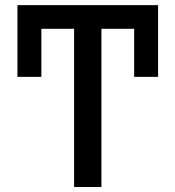

<svg xmlns="http://www.w3.org/2000/svg" viewBox="-20 -748 699 768"><path d="M612.3 -711.9Q612.3 -643.6 612.3 -440.4Q588.9 -440.4 516.6 -440.4Q516.6 -507.8 516.6 -711.9Q541 -711.9 612.3 -711.9ZM145.5 -711.9Q145.5 -643.6 145.5 -440.4Q122.1 -440.4 49.8 -440.4Q49.8 -507.8 49.8 -711.9Q73.2 -711.9 145.5 -711.9ZM385.7 -727.5Q385.7 -545.9 385.7 0Q358.4 0 276.4 0Q276.4 -181.6 276.4 -727.5Q303.7 -727.5 385.7 -727.5ZM612.3 -727.5Q612.3 -704.1 612.3 -632.8Q471.7 -632.8 49.8 -632.8Q49.8 -656.2 49.8 -727.5Q190.4 -727.5 612.3 -727.5Z"/></svg>

Font: DeepSea
Style: Medium
Weight: 500
Designer: Stem
Version: Version 3.019;git-0a5106e0b